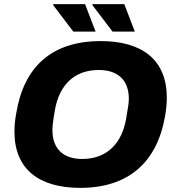

<svg xmlns="http://www.w3.org/2000/svg" viewBox="-20 -898 850 930"><path d="M335 -745H443L392 -878H239L237 -874ZM525 -745H633L582 -878H429L427 -874ZM369 12C603 12 742 -113 780 -338C785 -368 788 -397 788 -425C788 -606 671 -699 468 -699C231 -699 96 -575 59 -351C53 -320 50 -290 50 -260C50 -80 167 12 369 12ZM378 -128C283 -128 234 -181 234 -267C234 -284 235 -302 246 -365C267 -486 340 -559 458 -559C555 -559 604 -506 604 -420C604 -403 602 -385 591 -323C570 -202 497 -128 378 -128Z"/></svg>

Font: Archivo ExtraBold
Style: Italic
Weight: 800
Italic angle: -10°
Designer: Hector Gatti
Foundry: Omnibus-Type
Version: Version 2.001